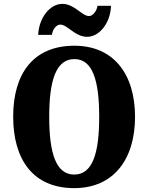

<svg xmlns="http://www.w3.org/2000/svg" viewBox="-20 -961 765 991"><path d="M430 -771C493 -771 550 -842 553 -931H483C480 -904 458 -878 440 -878C403 -878 364 -941 302 -941C238 -941 181 -870 177 -781H248C251 -808 270 -834 291 -834C329 -834 366 -771 430 -771ZM363 10C565 10 677 -137 677 -358C677 -580 565 -725 364 -725C151 -725 48 -580 48 -359C48 -137 151 10 363 10ZM363 -60C269 -60 234 -170 234 -358C234 -546 269 -656 364 -656C458 -656 492 -546 492 -358C492 -170 458 -60 363 -60Z"/></svg>

Font: Noto Serif Ethiopic Condensed Black
Style: Regular
Weight: 900
Width: 3
Designer: Monotype Design Team
Foundry: Monotype Imaging Inc.
Version: Version 2.102